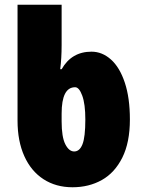

<svg xmlns="http://www.w3.org/2000/svg" viewBox="-20 -780 601 810"><path d="M54 -271V-760H240V-590Q240 -534 234 -488H240Q282 -562 366 -562Q411 -562 448 -529Q485 -496 506.5 -431.5Q528 -367 528 -276Q528 -179 496 -115Q464 -51 409.5 -20.5Q355 10 286 10Q216 10 163.5 -24Q111 -58 82.5 -121.5Q54 -185 54 -271ZM340 -276Q340 -341 327 -376.5Q314 -412 297 -412Q240 -412 240 -301V-268Q240 -202 255.5 -171.5Q271 -141 293 -141Q316 -141 328 -171.5Q340 -202 340 -276Z"/></svg>

Font: Noto Sans Display Black Narrow
Style: Regular
Weight: 900
Width: 4
Designer: Monotype Design team
Foundry: Monotype Imaging Inc.
Version: Version 1.000